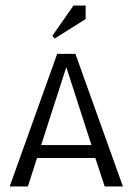

<svg xmlns="http://www.w3.org/2000/svg" viewBox="-20 -675 480 695"><path d="M177 -535 170 -546 246 -655H290V-606ZM187 -480H253L425 0H359L325 -103H114L81 0H15ZM129 -150H311L220 -432Z"/></svg>

Font: Glametrix
Style: Regular
Weight: 500
Designer: gluk
Foundry: gluk
Version: Version 0.40